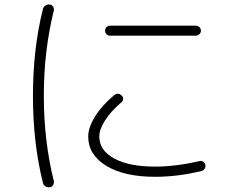

<svg xmlns="http://www.w3.org/2000/svg" viewBox="-20 -782 1040 845"><path d="M463.9 -668.9H841.8Q850.6 -668.9 857.4 -662.6Q864.3 -656.2 864.3 -647Q864.3 -637.7 857.4 -631.3Q850.6 -625 841.8 -625H463.9Q455.1 -625 448.7 -631.3Q442.4 -637.7 442.4 -647Q442.4 -656.2 448.7 -662.6Q455.1 -668.9 463.9 -668.9ZM199.2 42Q189.5 43.9 180.2 38.1Q170.9 32.2 168.9 22.5Q125 -152.3 125 -359.9Q125 -567.4 168.9 -742.2Q170.9 -752 180.2 -757.8Q189.5 -763.7 199.2 -761.7Q209 -760.7 213.9 -752.4Q218.8 -744.1 216.8 -735.4Q172.9 -558.6 172.9 -360.4Q172.9 -162.1 216.8 14.6Q218.8 23.4 213.9 32.2Q209 41 199.2 42ZM662.1 -3.9Q527.3 -3.9 447.8 -52.2Q368.2 -100.6 368.2 -181.6Q368.2 -220.7 398.4 -269.5Q428.7 -318.4 481.4 -362.3Q498 -377 515.6 -361.3Q522.5 -355.5 522 -346.2Q521.5 -336.9 513.7 -331.1Q468.8 -293 442.9 -252.9Q417 -212.9 417 -181.6Q417 -120.1 482.4 -84.5Q547.9 -48.8 662.1 -48.8Q753.9 -48.8 858.4 -73.2Q867.2 -75.2 874.5 -70.3Q881.8 -65.4 883.8 -56.2Q885.7 -46.9 880.4 -39.1Q875 -31.2 866.2 -29.3Q762.7 -3.9 662.1 -3.9Z"/></svg>

Font: Rounded-L Mgen+ 1mn light
Style: Regular
Weight: 200
Designer: [Source Han Sans]
Ryoko NISHIZUKA  (kana & ideographs); Paul D. Hunt (Latin, Greek & Cyrillic); Wenlong ZHANG  (bopomofo
Version: Version 1.059.20150602